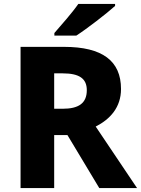

<svg xmlns="http://www.w3.org/2000/svg" viewBox="-20 -951 713 971"><path d="M562 -921V-931H376C345 -886 287 -821 255 -784V-771H366C419 -805 520 -883 562 -921ZM304 -714H84V0H254V-268H321L482 0H673L464 -311C537 -348 592 -408 592 -501C592 -643 498 -714 304 -714ZM297 -580C382 -580 419 -553 419 -495C419 -429 378 -401 297 -401H254V-580Z"/></svg>

Font: Noto Sans Bengali UI ExtraBold
Style: Regular
Weight: 800
Designer: Jelle Bosma - Monotype Design Team
Foundry: Monotype Imaging Inc.
Version: Version 2.003